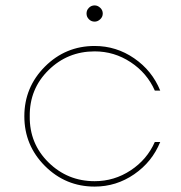

<svg xmlns="http://www.w3.org/2000/svg" viewBox="-20 -680 670 710"><path d="M330 -600Q317.5 -600 308.8 -608.8Q300 -617.5 300 -630Q300 -642.5 308.8 -651.2Q317.5 -660 330 -660Q341.2 -660 350.6 -651.2Q360 -642.5 360 -630Q360 -617.5 350.6 -608.8Q341.2 -600 330 -600ZM330 10Q222.5 10 146.2 -66.2Q70 -142.5 70 -250Q70 -357.5 146.2 -433.8Q222.5 -510 330 -510Q410 -510 476.2 -464.4Q542.5 -418.8 572.5 -345H552.5Q523.8 -410 463.1 -450Q402.5 -490 330 -490Q230 -490 159.4 -420.6Q88.8 -351.2 90 -250Q88.8 -148.8 159.4 -79.4Q230 -10 330 -10Q402.5 -10 463.1 -50Q523.8 -90 552.5 -155H572.5Q542.5 -81.2 476.2 -35.6Q410 10 330 10Z"/></svg>

Font: Now Thin
Style: Regular
Weight: 250
Designer: Alfredo Marco Pradil
Foundry: Alfredo Marco Pradil
Version: Version 1.002;PS 001.002;hotconv 1.0.88;makeotf.lib2.5.64775